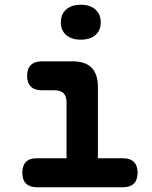

<svg xmlns="http://www.w3.org/2000/svg" viewBox="-20 -788 640 808"><path d="M499 -122Q528 -122 543.5 -106.5Q559 -91 559 -61Q559 -31 543.5 -15.5Q528 0 498 0H135Q105 0 89.5 -15.5Q74 -31 74 -61Q74 -91 89 -106.5Q104 -122 134 -122H260V-357Q260 -383 247.5 -395.5Q235 -408 210 -408H157Q126 -408 110 -423.5Q94 -439 94 -469Q94 -499 110 -514.5Q126 -530 157 -530H284Q339 -530 365.5 -503Q392 -476 392 -422V-122ZM320 -621Q281 -621 258.5 -640.5Q236 -660 236 -694Q236 -728 258.5 -748Q281 -768 320 -768Q359 -768 381.5 -748Q404 -728 404 -694Q404 -660 381.5 -640.5Q359 -621 320 -621Z"/></svg>

Font: Maple Mono Normal NL
Style: Bold
Weight: 700
Monospace: yes
Designer: subframe7536
Version: Version 7.000